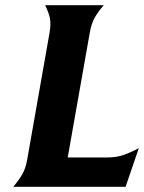

<svg xmlns="http://www.w3.org/2000/svg" viewBox="-20 -720 555 740"><path d="M390 -113Q428 -113 455.5 -122.5Q483 -132 515 -149L464 0H31Q53 -26 66 -48.5Q79 -71 85 -106L171 -594Q177 -629 172 -651.5Q167 -674 154 -700H380Q358 -675 345 -652Q332 -629 326 -594L241 -113Z"/></svg>

Font: LT Museum
Style: Bold Italic
Weight: 700
Designer: Daniel Lyons
Foundry: LyonsType
Version: Version 1.011